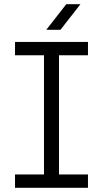

<svg xmlns="http://www.w3.org/2000/svg" viewBox="-20 -901 494 921"><path d="M52 0V-64H191V-636H52V-700H402V-636H263V-64H402V0ZM202 -758 298 -881H366L270 -758Z"/></svg>

Font: MuseoModerno Light
Style: Regular
Weight: 300
Designer: Pablo Cosgaya, Héctor Gatti, Marcela Romero, and the Authors of The MuseoModerno Project.
Foundry: Omnibus-Type Team
Version: Version 1.001